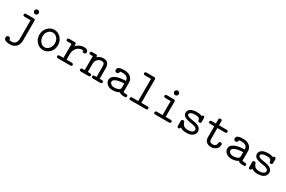

<svg xmlns="http://www.w3.org/2000/svg" viewBox="150 -2027 5476 3670"><g transform="rotate(30 2887.5 -192.0)"><path d="M48 152Q48 131 61.5 118.5Q75 106 93 106Q110 106 123.5 118.5Q137 131 137 151Q137 160 136 163Q166 167 192 167Q246 167 273 129Q299 94 299 39V-370H169Q129 -370 129 -400Q129 -431 170 -431H328Q353 -431 360.5 -422.5Q368 -414 368 -390V44Q368 65 363.5 88Q359 111 346 136.5Q333 162 313.5 182Q294 202 261 215Q228 228 187 228Q48 228 48 152ZM282.5 -526.5Q268 -541 268 -562Q268 -583 282.5 -597.5Q297 -612 318 -612Q339 -612 353.5 -597.5Q368 -583 368 -562Q368 -541 353.5 -526.5Q339 -512 318 -512Q297 -512 282.5 -526.5Z M582 -216Q582 -309 642.5 -374.5Q703 -440 787 -440Q871 -440 931.5 -374.5Q992 -309 992 -216Q992 -123 931.5 -58.5Q871 6 787 6Q703 6 642.5 -58Q582 -122 582 -216ZM651 -223Q651 -154 691 -104.5Q731 -55 787 -55Q843 -55 883 -104.5Q923 -154 923 -223Q923 -290 882.5 -334.5Q842 -379 787 -379Q732 -379 691.5 -334.5Q651 -290 651 -223Z M1082 -31Q1082 -61 1122 -61H1203V-370H1122Q1110 -370 1103.5 -371Q1097 -372 1089.5 -379.5Q1082 -387 1082 -401Q1082 -431 1122 -431H1232Q1257 -431 1264.5 -422.5Q1272 -414 1272 -390V-356Q1343 -437 1442 -437Q1471 -437 1491.5 -430.5Q1512 -424 1521 -413.5Q1530 -403 1533.5 -393.5Q1537 -384 1537 -375Q1537 -356 1524.5 -344Q1512 -332 1495 -332Q1477 -332 1465 -345Q1453 -358 1452 -376Q1367 -376 1319.5 -319.5Q1272 -263 1272 -186V-61H1383Q1424 -61 1424 -30Q1424 0 1383 0H1122Q1110 0 1103.5 -1Q1097 -2 1089.5 -9.5Q1082 -17 1082 -31Z M1587 -30Q1587 -61 1628 -61H1672V-370H1627Q1587 -370 1587 -400Q1587 -431 1628 -431H1701Q1729 -431 1735 -421.5Q1741 -412 1741 -384Q1794 -437 1872 -437Q2002 -437 2002 -293V-61H2046Q2087 -61 2087 -30Q2087 0 2047 0H1894Q1853 0 1853 -30Q1853 -61 1894 -61H1933V-288Q1933 -335 1918.5 -355.5Q1904 -376 1866 -376Q1820 -376 1780.5 -341Q1741 -306 1741 -238V-61H1785Q1826 -61 1826 -30Q1826 0 1786 0H1627Q1587 0 1587 -30Z M2155 -128Q2155 -198 2236.5 -236.5Q2318 -275 2455 -277Q2455 -328 2421 -353.5Q2387 -379 2327 -379Q2305 -379 2291 -378Q2276 -377 2273 -375Q2270 -373 2270 -367Q2269 -342 2255 -331.5Q2241 -321 2226 -321Q2207 -321 2194 -333Q2181 -345 2181 -367Q2181 -440 2326 -440Q2425 -440 2474.5 -393Q2524 -346 2524 -285V-69Q2545 -61 2584 -61Q2624 -61 2624 -31Q2624 -16 2616.5 -9Q2609 -2 2600.5 -1Q2592 0 2574 0Q2489 0 2466 -32Q2408 6 2320 6Q2246 6 2200.5 -34Q2155 -74 2155 -128ZM2224 -128Q2224 -98 2253 -76.5Q2282 -55 2327 -55Q2380 -55 2416 -72Q2434 -80 2443 -91.5Q2452 -103 2453.5 -111Q2455 -119 2455 -134V-218Q2348 -215 2286 -190Q2224 -165 2224 -128Z M2683 -30Q2683 -61 2724 -61H2853V-550H2723Q2683 -550 2683 -580Q2683 -611 2724 -611H2882Q2907 -611 2914.5 -602.5Q2922 -594 2922 -570V-61H3052Q3064 -61 3070.5 -60Q3077 -59 3084.5 -51.5Q3092 -44 3092 -30Q3092 0 3052 0H2723Q2683 0 2683 -30Z M3228 -30Q3228 -61 3269 -61H3390V-370H3277Q3236 -370 3236 -401Q3236 -431 3277 -431H3419Q3444 -431 3451.5 -422.5Q3459 -414 3459 -390V-61H3564Q3605 -61 3605 -30Q3605 0 3564 0H3269Q3228 0 3228 -30ZM3373.5 -526.5Q3359 -541 3359 -562Q3359 -583 3373.5 -597.5Q3388 -612 3409 -612Q3430 -612 3444.5 -597.5Q3459 -583 3459 -562Q3459 -541 3444.5 -526.5Q3430 -512 3409 -512Q3388 -512 3373.5 -526.5Z M3747 -35V-132Q3747 -145 3748 -152Q3749 -159 3757.5 -166Q3766 -173 3782 -173Q3800 -173 3806.5 -166.5Q3813 -160 3817 -144Q3846 -55 3945 -55Q4009 -55 4041 -75Q4073 -95 4073 -125Q4073 -144 4061 -157.5Q4049 -171 4025.5 -179.5Q4002 -188 3986.5 -191.5Q3971 -195 3944 -199Q3908 -205 3887.5 -208.5Q3867 -212 3836 -221.5Q3805 -231 3788.5 -243Q3772 -255 3759.5 -275.5Q3747 -296 3747 -322Q3747 -335 3750.5 -348.5Q3754 -362 3766 -379Q3778 -396 3797.5 -409Q3817 -422 3853 -431Q3889 -440 3937 -440Q4000 -440 4044 -419Q4050 -440 4074 -440Q4104 -440 4104 -399V-330Q4104 -317 4103 -310Q4102 -303 4093.5 -296Q4085 -289 4069 -289Q4055 -289 4047 -294.5Q4039 -300 4037.5 -306Q4036 -312 4035 -323Q4029 -379 3935 -379Q3870 -379 3839 -362Q3808 -345 3808 -322Q3808 -280 3905 -267Q3912 -266 3973 -255Q4134 -230 4134 -125Q4134 -109 4129.5 -93Q4125 -77 4112.5 -58.5Q4100 -40 4079.5 -26Q4059 -12 4024 -3Q3989 6 3944 6Q3866 6 3814 -32Q3802 6 3777 6Q3747 6 3747 -35Z M4225 -400Q4225 -431 4266 -431H4353V-513Q4353 -526 4354 -533Q4355 -540 4363.5 -547Q4372 -554 4388 -554Q4411 -554 4416.5 -543.5Q4422 -533 4422 -513V-431H4586Q4598 -431 4604.5 -430Q4611 -429 4618.5 -421.5Q4626 -414 4626 -400Q4626 -370 4586 -370H4422V-132Q4422 -118 4423.5 -108.5Q4425 -99 4431.5 -84.5Q4438 -70 4455 -62.5Q4472 -55 4499 -55Q4515 -55 4531 -59.5Q4547 -64 4563.5 -81.5Q4580 -99 4580 -127Q4580 -138 4581.5 -145Q4583 -152 4591 -158.5Q4599 -165 4614 -165Q4630 -165 4638.5 -158Q4647 -151 4648 -144.5Q4649 -138 4649 -126Q4649 -64 4602 -29Q4555 6 4494 6Q4433 6 4393 -26.5Q4353 -59 4353 -126V-370H4265Q4225 -370 4225 -400Z M4780 -128Q4780 -198 4861.5 -236.5Q4943 -275 5080 -277Q5080 -328 5046 -353.5Q5012 -379 4952 -379Q4930 -379 4916 -378Q4901 -377 4898 -375Q4895 -373 4895 -367Q4894 -342 4880 -331.5Q4866 -321 4851 -321Q4832 -321 4819 -333Q4806 -345 4806 -367Q4806 -440 4951 -440Q5050 -440 5099.5 -393Q5149 -346 5149 -285V-69Q5170 -61 5209 -61Q5249 -61 5249 -31Q5249 -16 5241.5 -9Q5234 -2 5225.5 -1Q5217 0 5199 0Q5114 0 5091 -32Q5033 6 4945 6Q4871 6 4825.5 -34Q4780 -74 4780 -128ZM4849 -128Q4849 -98 4878 -76.5Q4907 -55 4952 -55Q5005 -55 5041 -72Q5059 -80 5068 -91.5Q5077 -103 5078.5 -111Q5080 -119 5080 -134V-218Q4973 -215 4911 -190Q4849 -165 4849 -128Z M5322 -35V-132Q5322 -145 5323 -152Q5324 -159 5332.5 -166Q5341 -173 5357 -173Q5375 -173 5381.5 -166.5Q5388 -160 5392 -144Q5421 -55 5520 -55Q5584 -55 5616 -75Q5648 -95 5648 -125Q5648 -144 5636 -157.5Q5624 -171 5600.5 -179.5Q5577 -188 5561.5 -191.5Q5546 -195 5519 -199Q5483 -205 5462.5 -208.5Q5442 -212 5411 -221.5Q5380 -231 5363.5 -243Q5347 -255 5334.5 -275.5Q5322 -296 5322 -322Q5322 -335 5325.5 -348.5Q5329 -362 5341 -379Q5353 -396 5372.5 -409Q5392 -422 5428 -431Q5464 -440 5512 -440Q5575 -440 5619 -419Q5625 -440 5649 -440Q5679 -440 5679 -399V-330Q5679 -317 5678 -310Q5677 -303 5668.5 -296Q5660 -289 5644 -289Q5630 -289 5622 -294.5Q5614 -300 5612.5 -306Q5611 -312 5610 -323Q5604 -379 5510 -379Q5445 -379 5414 -362Q5383 -345 5383 -322Q5383 -280 5480 -267Q5487 -266 5548 -255Q5709 -230 5709 -125Q5709 -109 5704.5 -93Q5700 -77 5687.5 -58.5Q5675 -40 5654.5 -26Q5634 -12 5599 -3Q5564 6 5519 6Q5441 6 5389 -32Q5377 6 5352 6Q5322 6 5322 -35Z"/></g></svg>

Font: CMU Typewriter Text
Style: Regular
Weight: 500
Monospace: yes
Version: Version 0.7.0